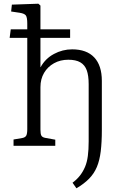

<svg xmlns="http://www.w3.org/2000/svg" viewBox="-20 -786 660 1035"><path d="M392 229 371 199Q395 181 411 160.5Q427 140 438 114.5Q449 89 453.5 55Q458 21 458 -24V-332Q458 -379 447.5 -407.5Q437 -436 413 -450Q389 -464 348 -464Q305 -464 271 -445Q237 -426 217.5 -393Q198 -360 198 -316V-87Q198 -64 203 -55Q208 -46 223 -43L278 -33V0H53V-34L100 -42Q116 -45 121.5 -55Q127 -65 127 -90V-582H32L38 -628H127V-659Q127 -692 119.5 -702.5Q112 -713 87 -717L40 -724L44 -761L187 -766L198 -756V-628H358V-582H198V-424H199Q224 -470 270.5 -495Q317 -520 369 -520Q447 -520 488 -476.5Q529 -433 529 -350V-85Q529 -19 523 30Q517 79 502 114.5Q487 150 460 177.5Q433 205 392 229Z"/></svg>

Font: Literata 18pt Light
Style: Regular
Weight: 300
Designer: Latin by Veronika Burian and Jose Scaglione. Greek by Irene Vlachou. Cyrillic by Vera Evstafieva.
Foundry: TypeTogether
Version: Version 3.103;gftools[0.9.29]